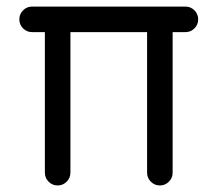

<svg xmlns="http://www.w3.org/2000/svg" viewBox="-20 -567 665 587"><path d="M78.1 -468.8Q62 -468.8 50.5 -480.2Q39.1 -491.7 39.1 -507.8Q39.1 -523.9 50.5 -535.4Q62 -546.9 78.1 -546.9H546.9Q563 -546.9 574.5 -535.4Q585.9 -523.9 585.9 -507.8Q585.9 -491.7 574.5 -480.2Q563 -468.8 546.9 -468.8H507.8V-39.1Q507.8 -22.9 496.3 -11.5Q484.9 0 468.8 0Q452.6 0 441.2 -11.5Q429.7 -22.9 429.7 -39.1V-468.8H195.3V-39.1Q195.3 -22.9 183.8 -11.5Q172.4 0 156.2 0Q140.1 0 128.7 -11.5Q117.2 -22.9 117.2 -39.1V-468.8Z"/></svg>

Font: Comfortaa
Style: Regular
Weight: 400
Designer: Johan Aakerlund - aajohan
Foundry: Johan Aakerlund
Version: Version 2.004 2013